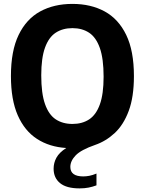

<svg xmlns="http://www.w3.org/2000/svg" viewBox="-20 -770 762 1010"><path d="M398.5 221Q329.5 221 295.8 193.2Q262 165.5 262 117.5Q262 86.5 277 59.2Q292 32 328.5 8.5Q240 3 174.8 -39.2Q109.5 -81.5 73.5 -163.2Q37.5 -245 37.5 -370Q37.5 -502.5 78 -586.2Q118.5 -670 191.2 -709.8Q264 -749.5 361 -749.5Q458 -749.5 530.8 -709.8Q603.5 -670 644 -586.2Q684.5 -502.5 684.5 -370Q684.5 -260 657.2 -186.8Q630 -113.5 583.5 -70.2Q537 -27 480 -7.5Q406.5 18 378.2 47.2Q350 76.5 350 108Q350 158 418 158Q433 158 450 154.8Q467 151.5 487.5 143V205Q467.5 212.5 446 216.8Q424.5 221 398.5 221ZM361 -118Q412.5 -118 449 -142Q485.5 -166 505.2 -220.5Q525 -275 525 -366.5Q525 -461.5 505.2 -517.5Q485.5 -573.5 448.8 -597.8Q412 -622 361 -622Q310 -622 273.2 -598Q236.5 -574 216.8 -519.5Q197 -465 197 -373.5Q197 -278.5 216.8 -222.5Q236.5 -166.5 273.2 -142.2Q310 -118 361 -118Z"/></svg>

Font: Encode Sans SmCnd
Style: Bold
Weight: 700
Width: 4
Designer: Multiple Designers
Foundry: Impallari Type
Version: Version 3.002; ttfautohint (v1.8.3) -l 8 -r 50 -G 200 -x 14 